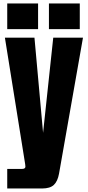

<svg xmlns="http://www.w3.org/2000/svg" viewBox="-20 -946 501 1088"><path d="M218.3 122.1H21V11.2H105Q124 11.2 124 -2Q124 -8.8 122.6 -16.1L7.8 -732.4H175.3L224.1 -193.4L281.7 -732.4H450.2L314.5 38.1Q306.6 81.5 285.2 101.8Q263.7 122.1 218.3 122.1ZM195.8 -780.8H21V-926.3H195.8ZM432.1 -780.8H257.3V-926.3H432.1Z"/></svg>

Font: Anton
Style: Regular
Weight: 400
Designer: Vernon Adams, Tural Alisoy
Foundry: Vernon Adams
Version: Version 2.300